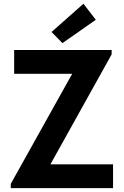

<svg xmlns="http://www.w3.org/2000/svg" viewBox="-20 -980 645 1000"><path d="M36.1 -22.5 355 -593.8V-595.7H53.7V-719.7H561.5V-696.8L243.7 -126V-124H568.8V0H36.1ZM248.5 -813.5 414.6 -960.4 479 -877 305.2 -755.4Z"/></svg>

Font: Reddit Sans
Style: Bold
Weight: 700
Designer: Stephen Hutchings
Foundry: Reddit
Version: Version 1.013